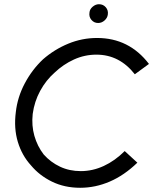

<svg xmlns="http://www.w3.org/2000/svg" viewBox="-20 -885 730 910"><path d="M360 5Q286 5 226.5 -24Q167 -53 127 -101Q84 -148 64.5 -212.5Q45 -277 55 -354Q63 -425 97.5 -490Q132 -555 184 -604Q238 -651 303.5 -678Q369 -705 440 -705Q592 -705 686 -582L619 -533Q546 -626 437 -626Q381 -626 330.5 -603Q280 -580 239 -541Q198 -505 170.5 -454.5Q143 -404 135 -345Q129 -290 143 -241Q157 -192 187 -153Q220 -116 264.5 -95Q309 -74 363 -74Q419 -74 472 -98.5Q525 -123 571 -169L631 -114Q569 -54 500.5 -24.5Q432 5 360 5ZM445 -776Q426 -776 413.5 -790.5Q401 -805 404 -825Q405 -841 419 -853Q433 -865 449 -865Q469 -865 481.5 -850.5Q494 -836 491 -816Q489 -800 475.5 -788Q462 -776 445 -776Z"/></svg>

Font: Kulim Park
Style: Italic
Weight: 400
Italic angle: -8°
Designer: Noponies / Dale Sattler
Foundry: Noponies
Version: Version 1.000; ttfautohint (v1.8.3)